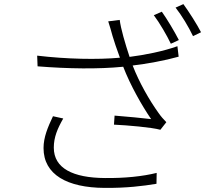

<svg xmlns="http://www.w3.org/2000/svg" viewBox="-20 -875 1040 935"><path d="M768 -818 729 -801C757 -764 793 -702 812 -662L851 -680C829 -723 793 -783 768 -818ZM873 -855 835 -838C865 -800 898 -745 920 -699L959 -718C939 -757 900 -818 873 -855ZM288 -298 238 -309C213 -256 192 -207 192 -154C192 -24 308 39 489 40C595 41 676 31 742 20L743 -33C674 -16 588 -7 491 -8C336 -9 242 -55 242 -156C242 -207 260 -249 288 -298ZM161 -604 163 -552C312 -540 460 -538 580 -550C615 -459 672 -359 716 -295C677 -300 598 -307 538 -312L535 -268C600 -265 718 -255 761 -243L790 -280C776 -294 763 -309 752 -325C708 -386 658 -473 626 -556C694 -564 783 -580 850 -599L844 -650C775 -625 683 -607 611 -598C590 -661 568 -736 563 -778L507 -771C515 -748 522 -721 528 -700C536 -674 547 -639 564 -594C454 -584 305 -587 161 -604Z"/></svg>

Font: Noto Sans CJK SC Light
Style: Regular
Weight: 300
Designer: Ryoko NISHIZUKA 西塚涼子 (kana, bopomofo & ideographs); Paul D. Hunt (Latin, Greek & Cyrillic); Sandoll Communications 산돌커뮤니
Foundry: Adobe
Version: Version 2.004;hotconv 1.0.118;makeotfexe 2.5.65603